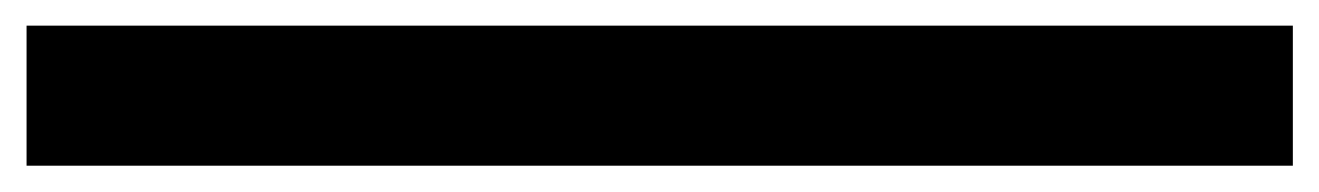

<svg xmlns="http://www.w3.org/2000/svg" viewBox="-69 166 1003 146"><path d="M-48.8 185.5V292H914.1V185.5Z"/></svg>

Font: OCR-B
Style: Regular
Weight: 400
Version: 1.1